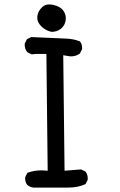

<svg xmlns="http://www.w3.org/2000/svg" viewBox="-20 -849 540 867"><path d="M130.9 -2Q115.2 -3.9 103.5 -13.7Q91.8 -27.3 93.8 -48.8L103.5 -68.4Q144.5 -84 195.3 -78.1L189.5 -605.5H140.6L123 -603.5L103.5 -613.3Q89.8 -628.9 91.8 -652.3L101.6 -671.9L121.1 -681.6Q242.2 -675.8 276.9 -674.8Q311.5 -673.8 340.8 -662.1Q352.5 -648.4 350.6 -627L340.8 -607.4Q321.3 -592.8 295.9 -594.7L265.6 -599.6L271.5 -78.1L346.7 -84L366.2 -74.2Q377.9 -58.6 376 -37.1L366.2 -17.6Q331.1 -2 290 -2ZM212.9 -705.1Q185.5 -710.9 166 -730.5Q146.5 -750 148.4 -773.4Q150.4 -796.9 168.9 -815.4Q187.5 -834 219.7 -827.1Q252 -820.3 266.1 -800.8Q280.3 -781.2 276.4 -756.8Q272.5 -732.4 254.4 -718.8Q236.3 -705.1 212.9 -705.1Z"/></svg>

Font: JasonHandwriting1
Style: Regular
Weight: 400
Version: Version 1.48.20